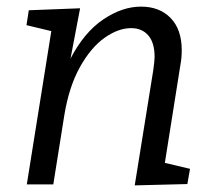

<svg xmlns="http://www.w3.org/2000/svg" viewBox="-20 -557 645 580"><path d="M478 -65 554 -47 546 -1 387 3 443 -345Q447 -373 447 -385Q447 -428 428 -450Q409 -472 376 -472Q337 -472 295.5 -442.5Q254 -413 221 -353.5Q188 -294 174 -207L141 0H61L135 -463L60 -481L67 -526L222 -532L193 -380Q234 -459 291.5 -498Q349 -537 406 -537Q462 -537 495.5 -502.5Q529 -468 529 -405Q529 -382 525 -361Z"/></svg>

Font: Bitter Pro
Style: Italic
Weight: 400
Italic angle: -9°
Designer: Sol Matas, and Bitter project Authors
Foundry: Sol Matas
Version: Version 1.010